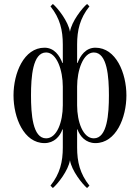

<svg xmlns="http://www.w3.org/2000/svg" viewBox="-20 -708 704 966"><path d="M136 -228C136 -320 144 -444 212 -444C266 -444 296 -354 296 -272V-178C296 -96 267 -12 212 -12C144 -12 136 -135 136 -228ZM368 -178V-272C368 -354 398 -444 452 -444C520 -444 528 -320 528 -228C528 -135 520 -12 452 -12C397 -12 368 -96 368 -178ZM48 -228C48 -116 100 12 204 12C252 12 282 -22 294 -57H296V34C296 106 282 166 234 226L246 238C270 218 324 150 332 98C340 150 394 218 418 238L430 226C382 166 368 106 368 34V-57H370C382 -22 412 12 460 12C564 12 616 -116 616 -228C616 -340 564 -468 460 -468C411 -468 384 -428 370 -391H368V-484C368 -556 382 -616 430 -676L418 -688C394 -668 340 -600 332 -548C324 -600 270 -668 246 -688L234 -676C282 -616 296 -556 296 -484V-391H294C280 -428 253 -468 204 -468C100 -468 48 -340 48 -228Z"/></svg>

Font: Old Standard
Style: Regular
Weight: 400
Designer: Alexey Kryukov <alexios@thessalonica.org.ru>
Version: Version 2.0